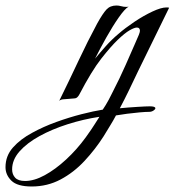

<svg xmlns="http://www.w3.org/2000/svg" viewBox="-254 -358 634 697"><path d="M-139 319Q-191 319 -212.5 298Q-234 277 -234 249Q-234 208 -207 177.5Q-180 147 -137 124Q-97 102 -50 85Q-3 68 42 56.5Q87 45 119 40Q130 24 140.5 4.5Q151 -15 152 -18Q181 -74 202.5 -123Q224 -172 235 -197Q246 -221 250 -231.5Q254 -242 254 -246Q254 -258 243 -258Q234 -258 216.5 -248Q199 -238 173 -213Q148 -189 113.5 -145Q79 -101 34 -15Q27 -2 18.5 -1Q10 0 -5 1Q-15 2 -24 2.5Q-33 3 -39 8Q-3 -65 30.5 -136.5Q64 -208 99 -273Q119 -309 132.5 -323.5Q146 -338 169 -338Q177 -338 186 -335.5Q195 -333 204 -333Q210 -333 213 -334Q199 -326 177 -294.5Q155 -263 132 -222Q109 -181 91 -145Q110 -168 130.5 -191Q151 -214 176 -235Q200 -256 233.5 -278.5Q267 -301 299 -316Q331 -331 350 -331Q357 -331 360 -330L247 -99Q230 -63 214 -30Q198 3 181 35Q212 32 244.5 30Q277 28 290 28Q310 28 310 35Q310 39 303 43.5Q296 48 288 48Q275 48 252.5 50Q230 52 207 55Q184 58 167 61Q157 80 145.5 98.5Q134 117 122 137Q92 184 53 226Q14 268 -34 293.5Q-82 319 -139 319ZM-163 299Q-130 299 -91.5 278Q-53 257 -14 221Q25 185 57 141Q80 109 88.5 95Q97 81 107 66Q48 75 -8.5 93Q-65 111 -110.5 136Q-156 161 -183 191.5Q-210 222 -210 257Q-210 275 -199 287Q-188 299 -163 299Z"/></svg>

Font: Great Vibes
Style: Regular
Weight: 400
Designer: Robert E. Leuschke, Viktoriya Grabowska, Viviana Monsalve, Eben Sorkin
Foundry: Robert E. Leuschke
Version: Version 1.103; ttfautohint (v1.8.4.7-5d5b)